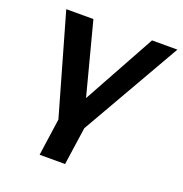

<svg xmlns="http://www.w3.org/2000/svg" viewBox="-130 -653 905 951"><g transform="rotate(20 322.5 -177.5)"><path d="M315.4 183.6 344.2 -15.6 644.5 -539.1H510.7L301.3 -158.7L201.7 -539.1H58.6L209 -12.2L181.2 183.6Z"/></g></svg>

Font: Winston SemiBold
Style: Italic
Weight: 600
Italic angle: -8.13011°
Designer: Vernon Adams, Kim Jin-seong, David Berlow, Cristiano Sobral
Foundry: The Winston Project Authors
Version: Version 3.004